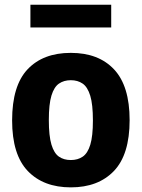

<svg xmlns="http://www.w3.org/2000/svg" viewBox="-20 -778 596 808"><path d="M278 10.5Q163 10.5 97 -58.2Q31 -127 31 -271.5Q31 -417.5 96.2 -486.5Q161.5 -555.5 278 -555.5Q395 -555.5 460.2 -485.8Q525.5 -416 525.5 -272.5Q525.5 -127.5 459.5 -58.5Q393.5 10.5 278 10.5ZM278 -104.5Q307.5 -104.5 328.2 -118.8Q349 -133 360 -169Q371 -205 371 -271Q371 -338.5 359.8 -375.2Q348.5 -412 327.8 -426.2Q307 -440.5 278 -440.5Q249 -440.5 228.2 -426.2Q207.5 -412 196.5 -375.8Q185.5 -339.5 185.5 -273Q185.5 -206 196.5 -169.5Q207.5 -133 228 -118.8Q248.5 -104.5 278 -104.5ZM108 -662.5V-758H448V-662.5Z"/></svg>

Font: Encode Sans SemiCondensed SemiCondensed
Style: Bold
Weight: 700
Width: 4
Designer: Multiple Designers
Foundry: Impallari Type
Version: Version 3.000; ttfautohint (v1.8.3) -l 8 -r 50 -G 200 -x 14 